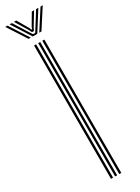

<svg xmlns="http://www.w3.org/2000/svg" viewBox="-269 -978 729 998"><g transform="rotate(-30 95.5 -479.5)"><path d="M113.5 0V-800H125.8V0ZM64 0V-800H76.5V0ZM88.8 0V-800H101V0ZM-17.2 -958.8H-3.8L69.8 -844.2H56.8ZM9 -958.8H22.5L75.8 -873.8L89 -853.8H101.8L114.8 -873.8L168 -958.8H181.5L109 -844.2H81.8ZM35 -958.8H48.8L89.5 -889.2L92.8 -878.8H98.2L101.2 -889.2L142.2 -958.8H155.8L109.5 -882.5L101 -865.5H89.8L81.2 -882.5ZM194.5 -958.8H207.8L134 -844.2H120.8Z"/></g></svg>

Font: Big Shoulders Inline Text Light
Style: Regular
Weight: 300
Designer: Patric King
Foundry: XO Type Co
Version: Version 1.000